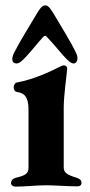

<svg xmlns="http://www.w3.org/2000/svg" viewBox="-20 -691 335 714"><path d="M148 -671C136 -671 127 -658 112 -632C87 -590 52 -534 32 -494C22 -473 23 -455 42 -455C53 -455 65 -467 83 -487C98 -503 118 -529 142 -555C145 -557 147 -558 148 -558C150 -558 151 -557 153 -555C178 -529 199 -503 213 -487C231 -467 244 -455 253 -455C266 -455 274 -472 263 -494C244 -534 208 -592 183 -634C169 -657 161 -671 148 -671ZM37 3C76 3 115 -2 150 -2C185 -2 230 2 268 2C277 2 283 -2 283 -11C283 -22 276 -26 265 -30C228 -41 217 -50 217 -68V-289C217 -337 227 -402 230 -436C230 -443 225 -448 217 -448C214 -448 206 -445 197 -440C168 -426 111 -397 42 -384C36 -383 31 -375 31 -367C31 -358 35 -350 43 -349C72 -345 86 -329 86 -283V-67C86 -45 73 -38 39 -30C28 -27 21 -20 21 -10C21 -2 29 3 37 3Z"/></svg>

Font: EB Garamond
Style: Bold
Weight: 700
Designer: Georg Duffner and Octavio Pardo
Foundry: Georg Duffner
Version: Version 1.000;PS 001.000;hotconv 1.0.88;makeotf.lib2.5.64775